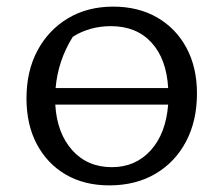

<svg xmlns="http://www.w3.org/2000/svg" viewBox="-20 -552 676 580"><path d="M310 8Q235 8 179 -24.5Q123 -57 91.5 -116Q60 -175 60 -255Q60 -337 93 -399Q126 -461 185 -496.5Q244 -532 322 -532Q398 -532 455 -499Q512 -466 543.5 -407Q575 -348 575 -270Q575 -187 542 -124.5Q509 -62 449.5 -27Q390 8 310 8ZM200 -441Q155 -369 148 -286H488Q483 -374 437.5 -423.5Q392 -473 315 -473Q251 -473 200 -441ZM318 -47Q389 -47 435 -97.5Q481 -148 488 -236H147Q152 -150 198 -98.5Q244 -47 318 -47Z"/></svg>

Font: Piazzolla SC
Style: Regular
Weight: 400
Designer: Juan Pablo del Peral
Foundry: Huerta Tipografica
Version: Version 1.330